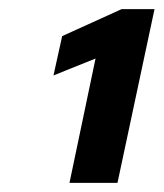

<svg xmlns="http://www.w3.org/2000/svg" viewBox="-20 -820 358 420"><path d="M132 -420 189 -692 97 -655 116 -741 246 -800H318L237 -420Z"/></svg>

Font: Saira Thin Expanded
Style: Bold Italic
Weight: 700
Width: 7
Italic angle: -12°
Version: Version 1.101